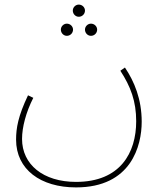

<svg xmlns="http://www.w3.org/2000/svg" viewBox="-20 -586 724 836"><path d="M323 -513C338 -513 350 -525 350 -540C350 -554 338 -566 323 -566C309 -566 297 -554 297 -540C297 -525 309 -513 323 -513ZM271 -430C286 -430 298 -442 298 -457C298 -471 286 -483 271 -483C257 -483 245 -471 245 -457C245 -442 257 -430 271 -430ZM376 -430C391 -430 403 -442 403 -457C403 -471 391 -483 376 -483C362 -483 350 -471 350 -457C350 -442 362 -430 376 -430ZM50 22C50 152 157 230 311 230C552 230 597 48 597 -56C597 -154 565 -231 524 -292L504 -278C549 -209 573 -145 573 -58C573 79 504 206 311 206C168 206 76 130 76 19C76 -32 93 -97 125 -160L102 -171C59 -81 50 -28 50 22Z"/></svg>

Font: Noto Sans Arabic Thin
Style: Regular
Weight: 100
Designer: Monotype Design Team, Nadine Chahine, Nizar Qandah and Khaled Hosny
Foundry: Monotype Imaging Inc.
Version: Version 2.012